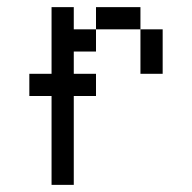

<svg xmlns="http://www.w3.org/2000/svg" viewBox="-20 -520 540 540"><path d="M250 -250V-312.5H187.5V-375H250V-437.5H187.5V-500H125V-312.5H62.5V-250H125Q125 -250 125 0H187.5Q187.5 0 187.5 -250ZM375 -437.5Q375 -437.5 375 -312.5H437.5Q437.5 -312.5 437.5 -437.5ZM250 -437.5H375V-500H250Z"/></svg>

Font: BFUnifontExMono
Style: Regular
Weight: 500
Version: Version 15.0.06